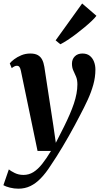

<svg xmlns="http://www.w3.org/2000/svg" viewBox="-55 -862 592 1130"><path d="M68 -445Q64.5 -462 59 -468.5Q53.5 -475 45.5 -475Q37.5 -475 30.2 -471.5Q23 -468 14 -461L2.5 -489Q10.5 -499.5 28.2 -513Q46 -526.5 70.5 -536.8Q95 -547 123.5 -547Q150.5 -547 167.2 -537.8Q184 -528.5 193 -511Q202 -493.5 206 -468.5Q212 -429.5 218.5 -386.5Q225 -343.5 232 -298.2Q239 -253 245.8 -208.5Q252.5 -164 259 -122.5L273.5 -21.5L322 -117Q340.5 -154.5 355 -188Q369.5 -221.5 379.8 -252Q390 -282.5 395.2 -310.8Q400.5 -339 400.5 -365Q400.5 -392.5 392.5 -411.2Q384.5 -430 376.5 -447Q368.5 -464 368.5 -487Q368.5 -513.5 385.2 -530.2Q402 -547 430 -547Q456.5 -547 473.2 -533.8Q490 -520.5 498.2 -499Q506.5 -477.5 506.5 -453Q506.5 -407.5 494 -363Q481.5 -318.5 461 -274Q440.5 -229.5 416 -183.5Q400.5 -153.5 383.8 -122.5Q367 -91.5 349.5 -60.5Q332 -29.5 314 0.5Q296 30.5 278.2 58.8Q260.5 87 243 112.5Q214.5 157 185.2 187.2Q156 217.5 123.8 233Q91.5 248.5 53.5 248.5Q28 248.5 3.2 242.2Q-21.5 236 -35 228L-3 135Q7.5 144 31 155.8Q54.5 167.5 83 167.5Q115 167.5 141.5 151Q168 134.5 193 103Q218 71.5 245 26.5H166ZM272.5 -624.5 428.5 -841.5 512.5 -769Q503 -756 484.2 -738.2Q465.5 -720.5 441.5 -700.5Q417.5 -680.5 392 -661.2Q366.5 -642 342.5 -626.2Q318.5 -610.5 300 -601.5Z"/></svg>

Font: Merriweather 72pt
Style: Bold Italic
Weight: 700
Italic angle: -7.8°
Version: Version 2.101